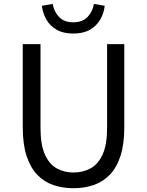

<svg xmlns="http://www.w3.org/2000/svg" viewBox="-20 -962 761 995"><path d="M360.8 13.4Q304.7 13.4 256.8 -2.9Q208.8 -19.2 173.2 -56.1Q137.7 -93 117.8 -153.8Q97.9 -214.5 97.9 -302.4V-733.4H189.9V-299.9Q189.9 -212.2 212.7 -161.4Q235.5 -110.5 274.3 -89.3Q313.1 -68 360.8 -68Q409.8 -68 449 -89.3Q488.3 -110.5 511.7 -161.4Q535 -212.2 535 -299.9V-733.4H624.1V-302.4Q624.1 -214.5 604.3 -153.8Q584.6 -93 548.6 -56.1Q512.7 -19.2 464.6 -2.9Q416.5 13.4 360.8 13.4ZM359.7 -788.1Q308.1 -788.1 273.6 -807.9Q239.1 -827.7 220.4 -860.6Q201.7 -893.5 196.9 -932L253 -941.7Q259.8 -902.2 285.7 -874.4Q311.7 -846.5 359.7 -846.5Q407.6 -846.5 434 -874.4Q460.3 -902.2 466.7 -941.7L522.8 -932Q518.4 -893.5 499.5 -860.6Q480.6 -827.7 446.1 -807.9Q411.6 -788.1 359.7 -788.1Z"/></svg>

Font: Shanggu Sans SC VF
Style: Regular
Weight: 250
Designer: GuiWonder
Version: Version 1.021